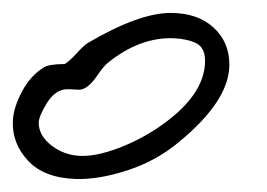

<svg xmlns="http://www.w3.org/2000/svg" viewBox="-35 -271 413 297"><path d="M319.8 -170.9Q319.8 -115.2 241.2 -50.8Q206.5 -22 162.4 -7.6Q118.2 6.8 83 5.9Q33.2 4.4 8.3 -22.5Q-16.6 -49.3 -15.1 -84Q-14.2 -104.5 -1 -129.4Q12.2 -154.3 33.2 -167Q41.5 -171.9 64.9 -171.9Q71.3 -175.3 82.8 -187.7Q94.2 -200.2 100.1 -204.1Q179.7 -251 229 -251Q270.5 -251 295.2 -228.5Q319.8 -206.1 319.8 -170.9ZM282.2 -176.8Q282.2 -197.3 268.6 -204.1Q254.9 -210.9 232.9 -211.9Q180.7 -213.4 131.8 -173.8Q125.5 -168.9 114.3 -152.6Q103 -136.2 91.8 -132.8Q87.9 -131.8 79.6 -132.6Q71.3 -133.3 65.9 -132.8Q49.3 -130.9 37.1 -110.8Q24.9 -90.8 24.9 -81.1Q24.9 -61 45.4 -45.4Q65.9 -29.8 92.8 -29.8Q115.7 -29.8 147.7 -41.7Q179.7 -53.7 209 -73.2Q282.2 -122.6 282.2 -176.8Z"/></svg>

Font: Gogol
Style: Regular
Weight: 400
Italic angle: -48°
Designer: Gennady Fridman
Foundry: ParaType Ltd
Version: Version 1.001